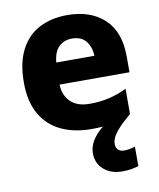

<svg xmlns="http://www.w3.org/2000/svg" viewBox="-88 -721 779 938"><g transform="rotate(-10 301.5 -252.5)"><path d="M429 9Q429 28 440 38Q451 48 469 48Q484 48 499 45Q514 42 524 38V135Q508 140 488.5 143.5Q469 147 444 147Q387 147 351.5 116Q316 85 316 35Q316 -28 387 -85Q361 -83 329 -83Q246 -83 181.5 -113Q117 -143 80.5 -205.5Q44 -268 44 -364Q44 -461 77 -525Q110 -589 169.5 -620.5Q229 -652 309 -652Q425 -652 493 -588.5Q561 -525 561 -402V-324H214Q216 -270 249 -238Q282 -206 343 -206Q395 -206 438.5 -216Q482 -226 528 -248V-123Q487 -88 466 -64.5Q445 -41 437 -24Q429 -7 429 9ZM312 -535Q273 -535 247.5 -510.5Q222 -486 217 -433H406Q405 -476 382 -505.5Q359 -535 312 -535Z"/></g></svg>

Font: Noto Sans Telugu UI ExtraBold
Style: Regular
Weight: 800
Designer: Jelle Bosma - Monotype Design Team
Foundry: Monotype Imaging Inc.
Version: Version 2.005; ttfautohint (v1.8.4.7-5d5b)